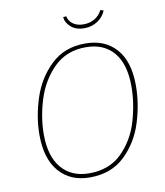

<svg xmlns="http://www.w3.org/2000/svg" viewBox="-93 -927 874 1014"><g transform="rotate(-10 344.5 -420.5)"><path d="M630 -427Q630 -328 598.5 -228Q567 -128 494.5 -59Q422 10 308 10Q203 10 143 -59.5Q83 -129 83 -257Q83 -353 115.5 -453Q148 -553 220.5 -622Q293 -691 404 -691Q510 -691 570 -623Q630 -555 630 -427ZM106 -256Q106 -138 159.5 -75Q213 -12 308 -12Q416 -12 483 -78.5Q550 -145 578 -240Q606 -335 606 -427Q606 -546 553 -608.5Q500 -671 404 -671Q300 -671 233 -604.5Q166 -538 136 -442.5Q106 -347 106 -256ZM314 -848 331 -850Q336 -824 358 -808Q380 -792 414 -792Q449 -792 475 -808Q501 -824 514 -851L531 -846Q519 -814 487.5 -792.5Q456 -771 414 -771Q372 -771 345 -793.5Q318 -816 314 -848Z"/></g></svg>

Font: FiraGO Thin
Style: Italic
Weight: 100
Italic angle: -8°
Designer: bBox Type GmbH
Foundry: bBox Type GmbH
Version: Version 1.001